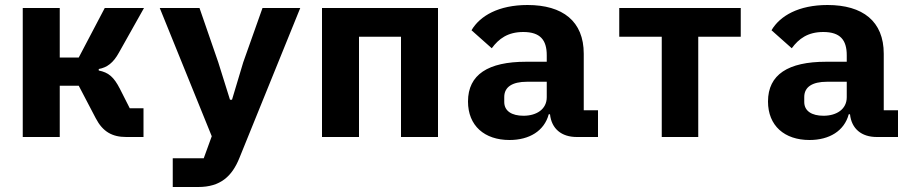

<svg xmlns="http://www.w3.org/2000/svg" viewBox="-20 -548 3640 768"><path d="M71 0H219V-205H295L363 -75C391 -21 429 0 485 0H554V-115H499L460 -192C435 -241 414 -258 375 -266V-272C408 -278 433 -296 456 -338L556 -516H399L295 -318H219V-516H71Z M953 -299 908 -149H900L853 -299L778 -516H619L827 -3L795 85H671V200H773C861 200 908 158 938 83L1181 -516H1030Z M1268 0H1416V-401H1584V0H1732V-516H1268Z M2372 0V-107H2315V-333C2315 -463 2231 -528 2090 -528C1975 -528 1900 -485 1866 -427L1947 -355C1975 -393 2011 -420 2073 -420C2141 -420 2167 -388 2167 -327V-301H2084C1933 -301 1852 -250 1852 -142C1852 -45 1918 12 2018 12C2097 12 2157 -24 2175 -91H2180C2186 -33 2226 0 2287 0ZM2074 -85C2027 -85 1997 -104 1997 -140V-160C1997 -200 2029 -221 2088 -221H2167V-159C2167 -111 2126 -85 2074 -85Z M2627 0H2773V-401H2943V-516H2457V-401H2627Z M3572 0V-107H3515V-333C3515 -463 3431 -528 3290 -528C3175 -528 3100 -485 3066 -427L3147 -355C3175 -393 3211 -420 3273 -420C3341 -420 3367 -388 3367 -327V-301H3284C3133 -301 3052 -250 3052 -142C3052 -45 3118 12 3218 12C3297 12 3357 -24 3375 -91H3380C3386 -33 3426 0 3487 0ZM3274 -85C3227 -85 3197 -104 3197 -140V-160C3197 -200 3229 -221 3288 -221H3367V-159C3367 -111 3326 -85 3274 -85Z"/></svg>

Font: IBM Plex Mono
Style: Bold
Weight: 700
Monospace: yes
Designer: Mike Abbink, Paul van der Laan, Pieter van Rosmalen
Foundry: Bold Monday
Version: Version 2.004